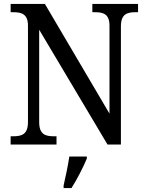

<svg xmlns="http://www.w3.org/2000/svg" viewBox="-20 -734 746 975"><path d="M34 0H267V-42H253C211 -42 179 -51 179 -114V-583L526 0H594V-600C594 -663 626 -672 668 -672H681V-714H449V-672H463C504 -672 536 -663 536 -604V-157L208 -714H34V-672H48C89 -672 122 -663 122 -604V-114C122 -51 90 -42 47 -42H34ZM303 208V221H343C370 179 404 113 421 71V61H332C325 109 313 164 303 208Z"/></svg>

Font: Noto Serif Georgian SemiCondensed
Style: Regular
Weight: 400
Width: 4
Designer: Monotype Design Team, Akaki Razmadze
Foundry: Google LLC
Version: Version 2.003